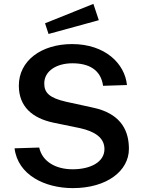

<svg xmlns="http://www.w3.org/2000/svg" viewBox="-20 -959 743 989"><path d="M461 -939 212 -839 230 -784 489 -855ZM355 10C531 10 644 -79 644 -192C644 -269 618 -373 453 -406L320 -435C233 -455 208 -482 208 -529C208 -594 272 -633 353 -633C435 -633 499 -602 511 -517L634 -521C623 -631 522 -732 351 -732C194 -732 76 -647 77 -516C78 -410 146 -350 256 -327L392 -299C468 -282 518 -250 518 -191C518 -124 446 -87 354 -87C268 -87 198 -126 182 -199L55 -195C72 -57 212 10 355 10Z"/></svg>

Font: United Sans SemiBold
Style: Regular
Weight: 600
Designer: Pablo Impallari, Rodrigo Fuenzalida (Modified by Dan O. Williams)
Version: Version 1.000;PS 001.000;hotconv 1.0.88;makeotf.lib2.5.64775